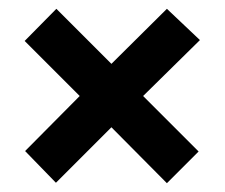

<svg xmlns="http://www.w3.org/2000/svg" viewBox="-20 -571 510 436"><path d="M37 -228 161 -353 36 -478 108 -551 233 -426 359 -551 434 -480 305 -353 431 -227 359 -155 233 -282 107 -156Z"/></svg>

Font: Noto Sans Sinhala UI ExtraCondensed
Style: Bold
Weight: 700
Width: 2
Designer: Jelle Bosma - Monotype Design Team
Foundry: Monotype Imaging Inc.
Version: Version 2.006; ttfautohint (v1.8.4.7-5d5b)